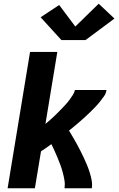

<svg xmlns="http://www.w3.org/2000/svg" viewBox="-20 -1015 640 1035"><path d="M21 0 142 -735H289L225 -347Q237 -357 248.5 -367Q260 -377 271 -387.5Q282 -398 293 -409Q304 -420 314.5 -431Q325 -442 335.5 -453.5Q346 -465 355 -477.5Q364 -490 372.5 -503Q381 -516 384 -530H554Q552 -512 541 -496.5Q530 -481 518 -466Q506 -451 493 -437.5Q480 -424 466.5 -411Q453 -398 439 -385Q425 -372 410.5 -359.5Q396 -347 381.5 -335Q367 -323 352 -311Q363 -293 373.5 -275Q384 -257 394 -239Q404 -221 413.5 -202Q423 -183 432 -164Q441 -145 449 -125.5Q457 -106 463.5 -85.5Q470 -65 474 -43.5Q478 -22 475 0H328Q331 -22 327.5 -43Q324 -64 318.5 -84.5Q313 -105 306 -124.5Q299 -144 291 -163Q283 -182 274.5 -201Q266 -220 257 -238Q243 -228 229 -218Q215 -208 201 -199L168 0ZM311 -799 199 -922 299 -988 386 -872 512 -995 597 -915 441 -799Z"/></svg>

Font: Iosevka Curly HvExObl
Style: Regular
Weight: 900
Width: 7
Italic angle: -9°
Monospace: yes
Designer: Belleve Invis
Foundry: Belleve Invis
Version: Version 11.1.0; ttfautohint (v1.8.3)